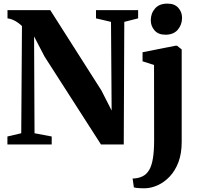

<svg xmlns="http://www.w3.org/2000/svg" viewBox="-20 -799 1100 1062"><path d="M21 0V-44L97.5 -62L101.5 -655Q91.5 -665 78.2 -674.2Q65 -683.5 50.2 -689.8Q35.5 -696 21.5 -697.5V-743H258L541 -298.5L597.5 -187.5L594 -678L511 -697.5V-743H744V-697.5L667.5 -678L664.5 0H538.5L226.5 -486L168.5 -597.5L171 -62L266 -44V0ZM781 242.5Q768 242.5 755.8 242Q743.5 241.5 734.2 240.2Q725 239 720.5 237.5L713.5 188.5Q722.5 188.5 737.5 186.2Q752.5 184 768 176.5Q791.5 165 805.8 140Q820 115 826.2 74.5Q832.5 34 832.5 -23.5L832 -439.5L768.5 -460V-510L950 -546H959.5L985 -525.5V-13.5Q985 50.5 966.8 98.5Q948.5 146.5 918 178.2Q887.5 210 851.5 226Q815.5 242 781 242.5ZM894.5 -607Q855.5 -607 834.8 -631Q814 -655 814 -686.5Q814 -725 837.5 -752Q861 -779 905.5 -779H906.5Q945.5 -779 966.2 -755.8Q987 -732.5 987 -700.5Q987 -662.5 963.5 -634.8Q940 -607 895.5 -607Z"/></svg>

Font: Merriweather 72pt ExtraBold
Style: Regular
Weight: 800
Version: Version 2.100